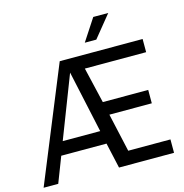

<svg xmlns="http://www.w3.org/2000/svg" viewBox="-125 -992 1063 1107"><g transform="rotate(-15 406.5 -438.5)"><path d="M513.5 -746.3H444.8L530.4 -877.1H619.9ZM727.6 -388.8V-308.9H474.4L525.6 -79.9H777.6V0H449.2L415.3 -152H145.1L86.4 0H-0.9L277.6 -680.7H772.4V-602.1H406.6L456.6 -388.8ZM318.4 -601.7 175.1 -231.1H398.8Z"/></g></svg>

Font: Puralecka Narrow
Style: Regular
Weight: 400
Designer: Hector Gatti, Marcela Romero, Pablo Cosgaya and Nicolas Silva
Version: Version 1.004;PS 001.004;hotconv 1.0.70;makeotf.lib2.5.58329